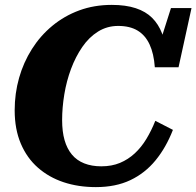

<svg xmlns="http://www.w3.org/2000/svg" viewBox="-20 -748 803 785"><path d="M394 -68Q437 -68 470.5 -82Q504 -96 531 -121Q558 -146 578.5 -180Q599 -214 615 -254L687 -217Q659 -145 616 -92.5Q573 -40 513 -11.5Q453 17 372 17Q300 17 240 -3Q180 -23 135 -62.5Q90 -102 65 -161Q40 -220 40 -297Q40 -366 58 -429.5Q76 -493 110.5 -547.5Q145 -602 194 -642.5Q243 -683 304 -705.5Q365 -728 437 -728Q494 -728 535 -714.5Q576 -701 602 -675Q628 -649 642.5 -611.5Q657 -574 661 -524L623 -539L679 -715H763L710 -473H613Q609 -529 591.5 -566.5Q574 -604 542.5 -623Q511 -642 463 -642Q418 -642 381 -619Q344 -596 316.5 -556Q289 -516 270.5 -466.5Q252 -417 243 -362.5Q234 -308 234 -257Q234 -210 244 -175Q254 -140 274 -116Q294 -92 324.5 -80Q355 -68 394 -68Z"/></svg>

Font: Roboto Serif 20pt
Style: Bold Italic
Weight: 700
Italic angle: -10°
Version: Version 1.007